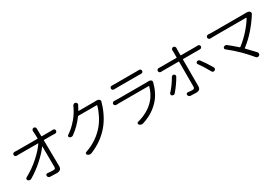

<svg xmlns="http://www.w3.org/2000/svg" viewBox="70 -1896 4386 3030"><g transform="rotate(-30 2263.5 -381.0)"><path d="M611.3 -605.5Q611.3 -597.7 618.2 -597.7H775.4Q792 -597.7 819.3 -599.6Q834 -600.6 845.7 -590.3Q857.4 -580.1 857.4 -565.4Q857.4 -549.8 846.2 -539.1Q835 -528.3 819.3 -528.3Q792 -530.3 777.3 -530.3H620.1Q613.3 -530.3 613.3 -522.5Q618.2 -122.1 619.1 -50.8Q619.1 25.4 532.2 25.4Q470.7 25.4 411.1 21.5Q394.5 20.5 383.3 9.3Q372.1 -2 371.1 -17.6Q370.1 -32.2 380.4 -41.5Q390.6 -50.8 404.3 -48.8Q460 -42 510.7 -42Q532.2 -42 540 -51.3Q547.9 -60.5 547.9 -82Q547.9 -248 544.9 -454.1Q544.9 -455.1 543.5 -455.6Q542 -456.1 541 -455.1Q478.5 -367.2 367.2 -267.6Q255.9 -168 135.7 -98.6Q125 -92.8 113.3 -92.8Q108.4 -92.8 104.5 -93.8Q87.9 -96.7 76.2 -109.4Q69.3 -117.2 69.3 -127.9Q69.3 -130.9 69.3 -134.8Q72.3 -148.4 85 -155.3Q217.8 -226.6 333.5 -329.1Q449.2 -431.6 511.7 -524.4Q513.7 -525.4 512.2 -527.8Q510.7 -530.3 508.8 -530.3H174.8Q146.5 -530.3 122.1 -529.3Q106.4 -528.3 95.2 -539.1Q84 -549.8 84 -564.9Q84 -580.1 95.2 -590.3Q106.4 -600.6 122.1 -599.6Q148.4 -597.7 172.9 -597.7H535.2Q543 -597.7 543 -605.5Q541 -670.9 540 -699.2Q539.1 -720.7 537.1 -738.3Q536.1 -753.9 546.9 -766.6Q557.6 -779.3 573.7 -779.3Q589.8 -779.3 600.6 -766.6Q610.4 -755.9 610.4 -740.2L609.4 -712.9Q609.4 -706.1 610.4 -699.2Z M1626 -654.3Q1634.8 -655.3 1642.6 -655.3Q1670.9 -655.3 1689.5 -643.6Q1702.1 -636.7 1706.1 -622.1Q1708 -616.2 1708 -610.4Q1708 -602.5 1704.1 -594.7Q1700.2 -585 1697.3 -576.2Q1675.8 -493.2 1629.4 -399.9Q1583 -306.6 1520.5 -230.5Q1383.8 -64.5 1164.1 25.4Q1152.3 30.3 1138.7 30.3Q1132.8 30.3 1126 29.3Q1106.4 25.4 1090.8 11.7Q1080.1 2 1083.5 -12.2Q1086.9 -26.4 1100.6 -31.2Q1317.4 -105.5 1458 -269.5Q1513.7 -335.9 1557.1 -422.4Q1600.6 -508.8 1618.2 -582Q1619.1 -588.9 1612.3 -588.9H1280.3Q1272.5 -588.9 1268.6 -583Q1173.8 -453.1 1049.8 -364.3Q1037.1 -354.5 1020.5 -354.5Q1019.5 -354.5 1018.6 -354.5Q1002 -354.5 987.3 -365.2Q976.6 -373 976.6 -385.7Q976.6 -400.4 989.3 -408.2Q1060.5 -455.1 1120.6 -517.6Q1180.7 -580.1 1214.4 -629.9Q1248 -679.7 1271.5 -727.5Q1278.3 -741.2 1287.1 -761.7Q1293.9 -778.3 1309.6 -787.1Q1318.4 -792 1328.1 -792Q1335 -792 1341.8 -789.1Q1357.4 -784.2 1363.3 -768.6Q1366.2 -761.7 1366.2 -755.9Q1366.2 -747.1 1361.3 -738.3Q1358.4 -733.4 1351.6 -720.2Q1344.7 -707 1341.8 -702.1Q1332 -683.6 1318.4 -659.2Q1317.4 -657.2 1318.4 -655.3Q1319.3 -653.3 1322.3 -653.3H1597.7Q1613.3 -653.3 1626 -654.3Z M2497.1 -507.8Q2502.9 -508.8 2508.8 -508.8Q2535.2 -508.8 2551.8 -498Q2567.4 -488.3 2567.4 -469.7Q2567.4 -462.9 2565.4 -454.1Q2518.6 -277.3 2418.9 -168.9Q2352.5 -96.7 2273.9 -49.8Q2195.3 -2.9 2102.5 26.4Q2092.8 29.3 2084 29.3Q2075.2 29.3 2065.4 26.4Q2046.9 20.5 2034.2 5.9Q2025.4 -4.9 2029.8 -18.6Q2034.2 -32.2 2047.9 -35.2Q2241.2 -85 2359.4 -210Q2402.3 -254.9 2433.6 -314.5Q2464.8 -374 2479.5 -432.6Q2480.5 -435.5 2478.5 -438Q2476.6 -440.4 2473.6 -440.4H1942.4Q1917 -440.4 1884.8 -438.5Q1869.1 -438.5 1857.9 -448.7Q1846.7 -459 1846.7 -474.1Q1846.7 -489.3 1857.9 -499.5Q1869.1 -509.8 1884.8 -508.8Q1918 -506.8 1942.4 -506.8H2473.6Q2486.3 -506.8 2497.1 -507.8ZM1973.6 -668Q1973.6 -668 1972.7 -668Q1958 -668 1948.2 -677.7Q1937.5 -688.5 1937.5 -703.1Q1937.5 -717.8 1948.2 -727.5Q1958 -737.3 1971.7 -737.3Q1972.7 -737.3 1973.6 -737.3Q1996.1 -736.3 2023.4 -736.3H2418.9Q2447.3 -736.3 2469.7 -737.3Q2470.7 -737.3 2470.7 -737.3Q2485.4 -737.3 2495.1 -727.5Q2505.9 -717.8 2505.9 -703.1Q2505.9 -688.5 2495.1 -678.2Q2484.4 -668 2469.7 -668Q2445.3 -668.9 2417 -668.9H2023.4Q1998 -668.9 1973.6 -668Z M2863.3 -381.8Q2870.1 -394.5 2883.8 -398.9Q2897.5 -403.3 2910.6 -397Q2923.8 -390.6 2928.2 -377.4Q2932.6 -364.3 2925.8 -351.6Q2865.2 -244.1 2774.4 -136.7Q2763.7 -124 2747.6 -122.1Q2731.4 -120.1 2718.3 -129.4Q2705.1 -138.7 2705.1 -155.3Q2705.1 -168 2714.8 -177.7Q2753.9 -217.8 2794.4 -274.4Q2835 -331.1 2863.3 -381.8ZM3424.8 -538.1H3160.2Q3152.3 -538.1 3152.3 -530.3V-49.8Q3152.3 -10.7 3133.3 7.8Q3114.3 26.4 3070.3 26.4Q3016.6 26.4 2967.8 22.5Q2952.1 21.5 2941.4 10.3Q2930.7 -1 2928.7 -16.6Q2927.7 -30.3 2937.5 -39.1Q2947.3 -47.9 2960.9 -46.9Q3008.8 -40 3043 -40Q3082 -40 3082 -79.1V-530.3Q3082 -538.1 3074.2 -538.1H2799.8Q2775.4 -538.1 2754.9 -537.1Q2739.3 -536.1 2728 -546.9Q2716.8 -557.6 2716.8 -573.2Q2716.8 -587.9 2728 -598.1Q2739.3 -608.4 2753.9 -607.4Q2776.4 -606.4 2798.8 -606.4H3074.2Q3082 -606.4 3082 -613.3V-712.9L3080.1 -743.2Q3080.1 -757.8 3089.8 -768.6Q3100.6 -781.2 3116.2 -781.2Q3132.8 -781.2 3144.5 -768.6Q3154.3 -757.8 3154.3 -743.2L3152.3 -712.9V-613.3Q3152.3 -606.4 3160.2 -606.4H3423.8Q3445.3 -606.4 3463.9 -607.4Q3479.5 -608.4 3490.7 -598.1Q3502 -587.9 3502 -573.2Q3502 -558.6 3490.7 -547.9Q3479.5 -537.1 3463.9 -538.1Q3450.2 -538.1 3424.8 -538.1ZM3318.4 -352.5Q3311.5 -360.4 3311.5 -369.1Q3311.5 -372.1 3312.5 -376Q3315.4 -388.7 3327.1 -394.5Q3335.9 -400.4 3346.7 -400.4Q3350.6 -400.4 3355.5 -399.4Q3370.1 -396.5 3378.9 -383.8Q3442.4 -301.8 3511.7 -182.6Q3516.6 -173.8 3516.6 -164.1Q3516.6 -159.2 3515.6 -154.3Q3511.7 -139.6 3498 -131.8Q3489.3 -127 3480.5 -127Q3474.6 -127 3468.8 -127.9Q3454.1 -132.8 3447.3 -146.5Q3379.9 -269.5 3318.4 -352.5Z M4381.8 -673.8Q4386.7 -673.8 4390.6 -673.8Q4423.8 -673.8 4445.3 -657.2Q4458 -646.5 4458 -628.9Q4458 -617.2 4450.2 -607.4Q4450.2 -606.4 4450.2 -606.4Q4386.7 -503.9 4294.4 -396Q4202.1 -288.1 4088.9 -201.2Q4083 -197.3 4087.9 -191.4Q4178.7 -98.6 4228.5 -43Q4238.3 -31.2 4238.3 -16.6Q4238.3 2.9 4223.6 14.6Q4211.9 23.4 4198.2 23.4Q4196.3 23.4 4193.4 23.4Q4175.8 21.5 4165 7.8Q4104.5 -67.4 4011.7 -161.1Q3923.8 -249 3812.5 -336.9Q3800.8 -345.7 3800.8 -359.4Q3800.8 -373 3811.5 -381.8Q3824.2 -392.6 3840.3 -392.6Q3856.4 -392.6 3869.1 -382.8Q3943.4 -324.2 4024.4 -252Q4030.3 -247.1 4035.2 -251Q4136.7 -328.1 4221.2 -424.8Q4305.7 -521.5 4349.6 -598.6Q4350.6 -600.6 4349.1 -603Q4347.7 -605.5 4345.7 -605.5H3753.9Q3726.6 -605.5 3694.3 -603.5Q3678.7 -602.5 3667 -613.3Q3655.3 -624 3655.3 -639.6Q3655.3 -656.2 3667 -666Q3677.7 -675.8 3691.4 -675.8Q3692.4 -675.8 3694.3 -675.8Q3725.6 -672.9 3753.9 -672.9H4357.4Q4371.1 -672.9 4381.8 -673.8Z"/></g></svg>

Font: Gen Jyuu Gothic P Normal
Style: Regular
Weight: 300
Designer: [Source Han Sans]
Ryoko NISHIZUKA  (kana & ideographs); Paul D. Hunt (Latin, Greek & Cyrillic); Wenlong ZHANG  (bopomofo
Version: Version 1.002.20150607